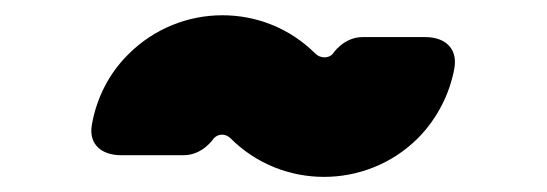

<svg xmlns="http://www.w3.org/2000/svg" viewBox="-20 -500 712 250"><path d="M137.7 -297.9H219.2C244.1 -297.9 258.3 -319.8 258.3 -319.8C264.2 -326.2 273.4 -326.2 279.8 -320.3C346.7 -252.9 456.5 -252.9 523.9 -319.8C548.8 -344.7 565.9 -377.9 571.8 -412.1C575.7 -437.5 559.1 -451.7 533.7 -451.7H452.1C427.2 -451.7 413.1 -429.7 413.1 -429.7C407.2 -423.3 396.5 -424.3 390.6 -430.2C323.7 -497.1 214.8 -496.6 147.5 -429.7C121.6 -404.3 105.5 -371.6 99.6 -337.4C95.2 -312 112.3 -297.9 137.7 -297.9Z"/></svg>

Font: Gyrotrope Black
Style: Regular
Weight: 900
Designer: David Moles
Version: Version 1.003;Glyphs 3.3.1 (3343)